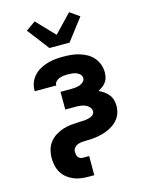

<svg xmlns="http://www.w3.org/2000/svg" viewBox="-143 -864 886 1164"><g transform="rotate(-15 300.0 -282.0)"><path d="M261 215Q238 215 214.5 211.5Q191 208 169 198.5Q147 189 129 174Q111 159 99 138.5Q87 118 82 94.5Q77 71 77 48Q77 22 84 -3.5Q91 -29 107 -49.5Q123 -70 145.5 -84Q168 -98 192.5 -106Q217 -114 243 -116.5Q269 -119 295 -120Q305 -120 314.5 -120.5Q324 -121 334 -122Q344 -123 353.5 -125.5Q363 -128 372 -132Q381 -136 387 -144Q393 -152 393 -161Q393 -176 382.5 -188Q372 -200 358.5 -205.5Q345 -211 330 -213Q315 -215 300 -215H233V-326H300Q314 -326 327.5 -327.5Q341 -329 354 -333.5Q367 -338 377.5 -348Q388 -358 388 -371Q388 -385 378 -395Q368 -405 355.5 -409.5Q343 -414 329.5 -415.5Q316 -417 303 -417Q290 -417 276.5 -415.5Q263 -414 250.5 -409.5Q238 -405 228 -395Q218 -385 218 -371V-370H83V-377Q83 -402 92.5 -425.5Q102 -449 119 -467Q136 -485 158 -497Q180 -509 204 -516Q228 -523 253 -525.5Q278 -528 303 -528Q328 -528 353.5 -525.5Q379 -523 403 -516Q427 -509 449.5 -496.5Q472 -484 488.5 -465Q505 -446 514 -422Q523 -398 523 -372Q523 -356 519.5 -340.5Q516 -325 506.5 -311.5Q497 -298 484 -288.5Q471 -279 457 -271Q474 -264 489.5 -253Q505 -242 517 -227Q529 -212 534 -193.5Q539 -175 539 -156Q539 -143 536.5 -130Q534 -117 529.5 -105Q525 -93 517.5 -82Q510 -71 500.5 -61.5Q491 -52 480 -44.5Q469 -37 457.5 -31Q446 -25 433.5 -20.5Q421 -16 408.5 -12.5Q396 -9 383 -6.5Q370 -4 356.5 -2.5Q343 -1 330 -0.5Q317 0 304 0Q291 0 277.5 1.5Q264 3 252 8Q240 13 231.5 23.5Q223 34 223 48Q223 56 224.5 65Q226 74 231 81Q236 88 244 91.5Q252 95 261 95H300V215ZM237 -600 132 -737 192 -779 300 -666 408 -779 468 -737 363 -600Z"/></g></svg>

Font: Iosevka Aile Heavy
Style: Regular
Weight: 900
Designer: Belleve Invis
Foundry: Belleve Invis
Version: Version 31.1.0; ttfautohint (v1.8.4)